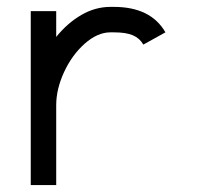

<svg xmlns="http://www.w3.org/2000/svg" viewBox="-20 -532 565 552"><path d="M307.1 -439H297.4Q260.3 -439 223.6 -406.5Q187 -374 164.3 -325Q141.6 -275.9 141.6 -229.5V0H68.4V-500H141.6V-425.8Q173.8 -465.8 213.9 -489Q253.9 -512.2 297.4 -512.2H307.1Q413.6 -512.2 455.6 -439L392.1 -403.8Q381.8 -421.9 362.3 -430.4Q342.8 -439 307.1 -439Z"/></svg>

Font: Anka/Coder Condensed
Style: Regular
Weight: 400
Width: 4
Monospace: yes
Version: Version 1.100